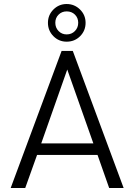

<svg xmlns="http://www.w3.org/2000/svg" viewBox="-20 -946 676 966"><path d="M315.4 -736.3Q275.9 -736.3 248.5 -764.2Q221.2 -792 221.2 -831.1Q221.2 -870.6 248.8 -898.2Q276.4 -925.8 315.4 -925.8Q354.5 -925.8 382.6 -898.2Q410.6 -870.6 410.6 -831.1Q410.6 -791.5 383.1 -763.9Q355.5 -736.3 315.4 -736.3ZM315.4 -772.9Q340.3 -772.9 356.9 -789.8Q373.5 -806.6 373.5 -831.5Q373.5 -856 357.2 -872.3Q340.8 -888.7 315.4 -888.7Q291 -888.7 274.7 -872.3Q258.3 -856 258.3 -831.5Q258.3 -806.6 274.7 -789.8Q291 -772.9 315.4 -772.9ZM33.7 0 290 -689.9H346.2L602.1 0H529.3L470.7 -166.5H166.5L106.9 0ZM187.5 -224.6H449.7L318.4 -596.2Z"/></svg>

Font: HK Grotesk Legacy
Style: Regular
Weight: 400
Designer: Alfredo Marco Pradil
Foundry: Hanken Design Co.
Version: Version 2.022;PS 002.022;hotconv 1.0.88;makeotf.lib2.5.64775